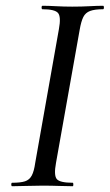

<svg xmlns="http://www.w3.org/2000/svg" viewBox="-20 -645 380 665"><path d="M22 0Q19 0 19 -6Q19 -12 22 -12Q51 -12 66.5 -17Q82 -22 90 -37Q98 -52 102 -81L184 -544Q192 -587 181 -600Q170 -613 127 -613Q124 -613 124 -619Q124 -625 127 -625Q148 -625 174.5 -623.5Q201 -622 230 -622Q263 -622 290 -623.5Q317 -625 337 -625Q340 -625 340 -619Q340 -613 337 -613Q308 -613 292 -607Q276 -601 268.5 -586Q261 -571 256 -542L174 -81Q166 -38 176.5 -25Q187 -12 232 -12Q234 -12 234 -6Q234 0 232 0Q211 0 185 -1Q159 -2 126 -2Q97 -2 70 -1Q43 0 22 0Z"/></svg>

Font: Cormorant Light Medium
Style: Italic
Weight: 500
Italic angle: -10°
Version: Version 4.000